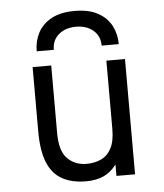

<svg xmlns="http://www.w3.org/2000/svg" viewBox="-53 -789 723 848"><g transform="rotate(-5 308.0 -365.0)"><path d="M296 12Q231.5 12 188.5 -12Q145.5 -36 124.2 -88.2Q103 -140.5 103 -225.5V-511H185.5V-211Q185.5 -131 219.2 -97.8Q253 -64.5 303.5 -64.5Q338.5 -64.5 367.2 -77.5Q396 -90.5 413 -122Q430 -153.5 430 -209V-511H512.5V0H430V-50.5Q404 -16.5 371.2 -2.2Q338.5 12 296 12ZM127 -579Q127 -623.5 146.2 -660.5Q165.5 -697.5 205.8 -719.8Q246 -742 309 -742Q372 -742 412.2 -719.8Q452.5 -697.5 471.8 -660.5Q491 -623.5 491 -579H415Q415 -622 385.2 -647Q355.5 -672 309 -672Q262.5 -672 232.8 -647Q203 -622 203 -579Z"/></g></svg>

Font: Overpass Mono
Style: Regular
Weight: 400
Designer: Delve Withrington, Dave Bailey
Foundry: Delve Fonts LLC
Version: Version 4.000